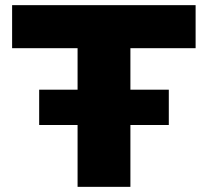

<svg xmlns="http://www.w3.org/2000/svg" viewBox="-20 -725 807 745"><path d="M281 0V-538H27V-705H739V-538H486V0ZM132 -240V-377H635V-240Z"/></svg>

Font: Nunito Sans 7pt SemiExpanded Black
Style: Regular
Weight: 900
Width: 6
Designer: Vernon Adams
Foundry: Vernon Adams
Version: Version 3.101;gftools[0.9.27]